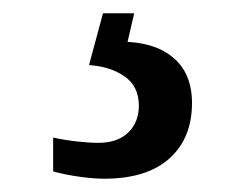

<svg xmlns="http://www.w3.org/2000/svg" viewBox="-20 -29 373 289"><path d="M137 240Q121 240 99.5 237Q78 234 60 229V178Q78 182 96.5 184Q115 186 128 186Q157 186 173 170.5Q189 155 189 130Q189 101 167.5 86Q146 71 114 69L135 -9H182L172 34Q205 36 226.5 48Q248 60 258.5 79.5Q269 99 269 126Q269 179 235 209.5Q201 240 137 240Z"/></svg>

Font: Noto Serif Gujarati
Style: Regular
Weight: 400
Designer: Universal Thirst, Indian Type Foundry and the Monotype Design Team
Foundry: Monotype Imaging Inc.
Version: Version 2.102